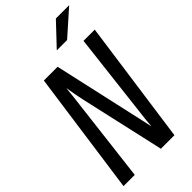

<svg xmlns="http://www.w3.org/2000/svg" viewBox="-308 -1075 1184 1184"><g transform="rotate(-45 284.0 -483.0)"><path d="M447 -996 312 -853H402L563 -996ZM109 30 175 -520C179 -551 185 -600 189 -647C196 -603 206 -552 213 -520L337 30H455L568 -778H470L399 -171C397 -152 395 -131 393 -109C389 -130 384 -151 380 -170L244 -778H124L11 30Z"/></g></svg>

Font: Smiley Sans Oblique
Style: Regular
Weight: 400
Italic angle: -8°
Designer: oooooohmygosh, Nagisa Chen, Janine Sui, Heda Shi, Jian Li
Foundry: atelierAnchor
Version: Version 2.0.1